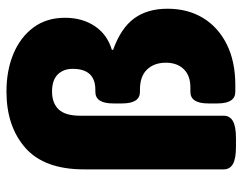

<svg xmlns="http://www.w3.org/2000/svg" viewBox="-98 -650 750 594"><g transform="rotate(-90 277.0 -353.0)"><path d="M119 2Q83 2 66.5 -7.5Q50 -17 50 -36V-468Q50 -591 116.5 -649.5Q183 -708 291 -708Q356 -708 407.5 -686.5Q459 -665 489 -624.5Q519 -584 519 -527Q519 -473 493 -434.5Q467 -396 420 -382V-378Q487 -354 517 -313Q547 -272 547 -210Q547 -147 518.5 -100Q490 -53 437 -26.5Q384 0 311 0H290Q254 0 254 -55V-84Q254 -139 290 -139H304Q340 -139 360 -159.5Q380 -180 380 -215Q380 -251 359 -273Q338 -295 297 -295H290Q254 -295 254 -350V-378Q254 -433 290 -433H296Q361 -433 361 -503Q361 -532 343.5 -549.5Q326 -567 291 -567Q255 -567 235.5 -546.5Q216 -526 216 -480V-36Q216 -17 199.5 -7.5Q183 2 147 2Z"/></g></svg>

Font: Asap ExtraBold
Style: Regular
Weight: 800
Designer: Pablo Cosgaya
Foundry: Omnibus-Type
Version: Version 3.001; ttfautohint (v1.8.4.7-5d5b)